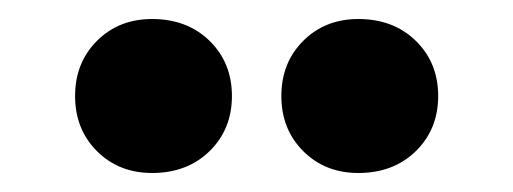

<svg xmlns="http://www.w3.org/2000/svg" viewBox="-20 -733 540 202"><path d="M140 -713Q177 -713 200.5 -690Q224 -667 224 -632Q224 -597 200.5 -574Q177 -551 140 -551Q105 -551 82 -574Q59 -597 59 -632Q59 -667 82 -690Q105 -713 140 -713ZM357 -713Q394 -713 417.5 -690Q441 -667 441 -632Q441 -597 417.5 -574Q394 -551 357 -551Q322 -551 299 -574Q276 -597 276 -632Q276 -667 299 -690Q322 -713 357 -713Z"/></svg>

Font: Prodigy Sans
Style: Bold
Weight: 700
Designer: Wei Huang
Foundry: Wei Huang
Version: Version 1.003; ttfautohint (v1.8.3)